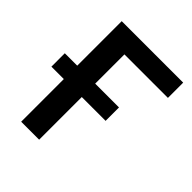

<svg xmlns="http://www.w3.org/2000/svg" viewBox="-195 -828 952 952"><g transform="rotate(45 280.5 -352.5)"><path d="M109 0V-299H22V-393H109V-705H540V-598H235V-393H402V-299H235V0Z"/></g></svg>

Font: Nunito Sans 10pt SemiCondensed
Style: Bold
Weight: 700
Width: 4
Designer: Vernon Adams
Foundry: Vernon Adams
Version: Version 3.101;gftools[0.9.27]